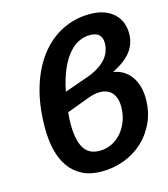

<svg xmlns="http://www.w3.org/2000/svg" viewBox="-106 -773 753 863"><g transform="rotate(-15 271.0 -341.0)"><path d="M540.5 -561.5Q540.5 -513.7 513.2 -477.8Q485.8 -441.9 426.3 -411.6Q453.1 -407.2 473.9 -394.3Q494.6 -381.3 508.5 -361.1Q522.5 -340.8 529.8 -314.7Q537.1 -288.6 537.1 -258.8Q537.1 -198.2 514.9 -149.2Q492.7 -100.1 454.8 -65.2Q417 -30.3 366.9 -11.5Q316.9 7.3 261.7 7.3Q210.4 7.3 173.3 -11.2Q136.2 -29.8 112.1 -63.2Q87.9 -96.7 76.4 -143.3Q64.9 -189.9 64.9 -246.6Q64.9 -351.6 89.8 -434.1Q114.7 -516.6 158.7 -573.5Q202.6 -630.4 262.2 -660.4Q321.8 -690.4 391.1 -690.4Q433.1 -690.4 461.7 -678.7Q490.2 -667 507.8 -648.4Q525.4 -629.9 533 -606.9Q540.5 -584 540.5 -561.5ZM184.1 -289.1Q178.7 -233.4 182.9 -194.6Q187 -155.8 199 -131.3Q210.9 -106.9 230.5 -95.9Q250 -85 276.4 -85Q307.6 -85 334 -98.1Q360.4 -111.3 379.6 -134Q398.9 -156.7 409.9 -187Q420.9 -217.3 420.9 -252Q420.9 -278.8 412.4 -298.3Q403.8 -317.9 387.5 -328.4Q371.1 -338.9 347.2 -339.6Q323.2 -340.3 292.5 -329.6ZM367.7 -599.1Q341.3 -599.1 315.9 -587.2Q290.5 -575.2 268.1 -548.8Q245.6 -522.5 227.5 -481Q209.5 -439.5 197.8 -380.9L296.4 -415.5Q332 -427.2 356.2 -441.9Q380.4 -456.5 395.5 -473.6Q410.6 -490.7 417.2 -509.8Q423.8 -528.8 423.8 -548.8Q423.8 -571.8 410.4 -585.4Q397 -599.1 367.7 -599.1Z"/></g></svg>

Font: Carlito
Style: Bold Italic
Weight: 700
Italic angle: -7°
Designer: Lukasz Dziedzic
Foundry: tyPoland Lukasz Dziedzic
Version: Version 1.104